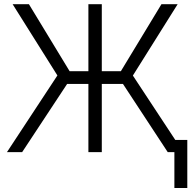

<svg xmlns="http://www.w3.org/2000/svg" viewBox="-20 -748 941 944"><path d="M480.5 -727.5V0H414.6V-727.5ZM14.2 0 262.2 -377 42 -727.5H122.1L322.3 -397.9H574.2L773.9 -727.5H853.5L633.3 -376.5L881.3 0H804.7L584.5 -335.4H310.1L88.9 0ZM900.9 -60.1V176.3H837.4V-60.1Z"/></svg>

Font: Inter Tight Light
Style: Regular
Weight: 300
Designer: Rasmus Andersson
Foundry: rsms
Version: Version 3.004